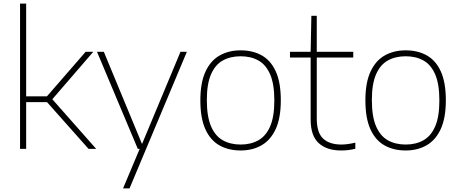

<svg xmlns="http://www.w3.org/2000/svg" viewBox="-20 -828 2559 1068"><path d="M91.5 0V-808H125.5V-292H241L456.5 -540H499L271 -276L515 0H472.5L241.5 -260H125.5V0Z M746.5 0 519.5 -540H557.5L770 -27L984 -540H1019.5L700.5 220H664.5L757 0Z M1318.5 9Q1251.5 9 1201 -19.2Q1150.5 -47.5 1122.5 -109Q1094.5 -170.5 1094.5 -270Q1094.5 -368 1122.8 -429.2Q1151 -490.5 1201.5 -519.2Q1252 -548 1318.5 -548Q1385.5 -548 1435.8 -520Q1486 -492 1514 -430.8Q1542 -369.5 1542 -270Q1542 -172 1513.8 -110.5Q1485.5 -49 1435.2 -20Q1385 9 1318.5 9ZM1318.5 -24Q1375.5 -24 1417.5 -47.8Q1459.5 -71.5 1482.8 -125.2Q1506 -179 1506 -269Q1506 -360 1482.8 -414Q1459.5 -468 1417.5 -491.5Q1375.5 -515 1318.5 -515Q1261.5 -515 1219.2 -491.5Q1177 -468 1153.8 -414.5Q1130.5 -361 1130.5 -271.5Q1130.5 -180 1153.8 -125.8Q1177 -71.5 1219.2 -47.8Q1261.5 -24 1318.5 -24Z M1877 9Q1797.5 9 1752.8 -32Q1708 -73 1708 -163V-508H1593V-540H1708L1712 -740H1742V-540H1945V-508H1742V-169Q1742 -90 1777.5 -57Q1813 -24 1879 -24Q1912.5 -24 1956.5 -34.5V-0.5Q1934 5 1915.8 7Q1897.5 9 1877 9Z M2236.5 9Q2169.5 9 2119 -19.2Q2068.5 -47.5 2040.5 -109Q2012.5 -170.5 2012.5 -270Q2012.5 -368 2040.8 -429.2Q2069 -490.5 2119.5 -519.2Q2170 -548 2236.5 -548Q2303.5 -548 2353.8 -520Q2404 -492 2432 -430.8Q2460 -369.5 2460 -270Q2460 -172 2431.8 -110.5Q2403.5 -49 2353.2 -20Q2303 9 2236.5 9ZM2236.5 -24Q2293.5 -24 2335.5 -47.8Q2377.5 -71.5 2400.8 -125.2Q2424 -179 2424 -269Q2424 -360 2400.8 -414Q2377.5 -468 2335.5 -491.5Q2293.5 -515 2236.5 -515Q2179.5 -515 2137.2 -491.5Q2095 -468 2071.8 -414.5Q2048.5 -361 2048.5 -271.5Q2048.5 -180 2071.8 -125.8Q2095 -71.5 2137.2 -47.8Q2179.5 -24 2236.5 -24Z"/></svg>

Font: Encode Sans SmExp Th
Style: Regular
Weight: 100
Width: 6
Designer: Multiple Designers
Foundry: Impallari Type
Version: Version 3.002; ttfautohint (v1.8.3) -l 8 -r 50 -G 200 -x 14 